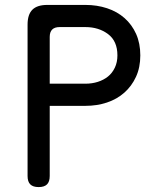

<svg xmlns="http://www.w3.org/2000/svg" viewBox="-20 -750 640 780"><path d="M182 -320V-35Q182 -12 171 -1Q160 10 137 10Q114 10 103 -1Q92 -12 92 -35V-650Q92 -691 111.5 -710.5Q131 -730 172 -730H327Q374 -730 415 -716.5Q456 -703 486 -676.5Q516 -650 533 -612Q550 -574 550 -525Q550 -476 532.5 -438Q515 -400 485 -373.5Q455 -347 414.5 -333.5Q374 -320 327 -320ZM182 -410H327Q354 -410 377.5 -417.5Q401 -425 418.5 -439Q436 -453 446.5 -475Q457 -497 457 -525Q457 -583 419 -611.5Q381 -640 327 -640H222Q202 -640 192 -630Q182 -620 182 -600Z"/></svg>

Font: Maple Mono NL
Style: Regular
Weight: 400
Monospace: yes
Designer: subframe7536
Version: Version 7.000